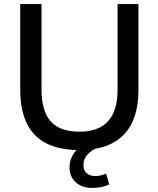

<svg xmlns="http://www.w3.org/2000/svg" viewBox="-20 -725 775 939"><path d="M369 9Q222 9 150.5 -65Q79 -139 79 -284V-705H183V-286Q183 -183 227.5 -132Q272 -81 369 -81Q555 -81 555 -286V-705H657V-284Q657 -139 584 -65Q511 9 369 9ZM431 194Q381 194 350.5 166.5Q320 139 320 93Q320 52 347 17Q374 -18 419 -39L452 0Q427 10 407.5 31.5Q388 53 388 82Q388 109 404.5 122.5Q421 136 445 136Q459 136 472 133Q485 130 499 124L514 177Q480 194 431 194Z"/></svg>

Font: Mulish SemiBold
Style: Regular
Weight: 600
Designer: Vernon Adams
Foundry: Vernon Adams
Version: Version 3.603; ttfautohint (v1.8.3)